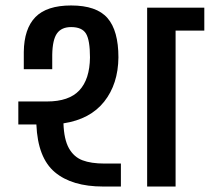

<svg xmlns="http://www.w3.org/2000/svg" viewBox="-20 -682 767 702"><path d="M362 -84H422V0H357Q243 0 180.5 -52.5Q118 -105 113 -227H47V-311H152Q232 -311 270 -351.5Q308 -392 309 -472Q309 -535 294.5 -559Q280 -583 240 -583Q205 -583 188.5 -560Q172 -537 171 -482V-429H67V-492Q68 -577 109.5 -619.5Q151 -662 240 -662Q333 -662 373 -616Q413 -570 413 -472Q412 -375 361 -310.5Q310 -246 212 -231Q214 -172 232 -140Q250 -108 281.5 -96Q313 -84 362 -84ZM727 -570H622V0H518V-654H727Z"/></svg>

Font: Biryani SemiBold
Style: Regular
Weight: 600
Designer: Dan Reynolds and Mathieu Réguer
Foundry: Dan Reynolds and Mathieu Réguer
Version: Version 1.004; ttfautohint (v1.1) -l 5 -r 5 -G 72 -x 0 -D la